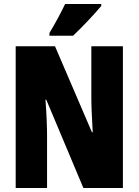

<svg xmlns="http://www.w3.org/2000/svg" viewBox="-20 -947 698 967"><path d="M490 -917V-927H308C287 -883 261 -834 229 -781V-767H348C398 -814 462 -883 490 -917ZM599 0V-714H440V-454C440 -411 443 -353 447 -281H443L257 -714H59V0H217V-264C217 -305 215 -366 209 -445H213L400 0Z"/></svg>

Font: Noto Sans Bengali ExtraCondensed Black
Style: Regular
Weight: 900
Width: 2
Designer: Joana Ranito - Universal Thirst; Jelle Bosma - Monotype Design Team
Foundry: Universal Thirst ehf.
Version: Version 3.000